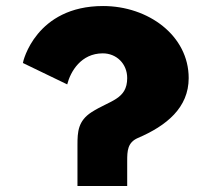

<svg xmlns="http://www.w3.org/2000/svg" viewBox="-20 -618 702 637"><path d="M203 -338C214 -381 249 -441 321 -441C366 -441 402 -407 402 -359C402 -288 345 -285 284 -246C239 -217 237 -181 237 -137V-1H402V-84C402 -117 403 -145 437 -160C533 -201 606 -261 606 -359C606 -500 472 -598 322 -598C99 -598 56 -414 56 -409Z"/></svg>

Font: Sztylet
Style: Bd
Weight: 700
Foundry: Cannot Into Space Fonts, PlusOne Fonts
Version: Version 0.12